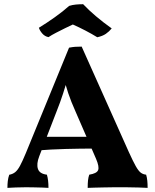

<svg xmlns="http://www.w3.org/2000/svg" viewBox="-20 -908 752 931"><path d="M376 -682 604.4 -171.4Q625.2 -125.6 638.2 -102.5Q651.2 -79.4 662.4 -70.9Q673.6 -62.4 688.6 -61Q692.6 -48 694.2 -32.1Q695.8 -16.2 695.8 3Q679.8 2 652.8 1.2Q625.8 0.4 598.9 0.2Q572 0 556 0Q544 0 523.5 0.2Q503 0.4 480 0.9Q457 1.4 436.9 1.9Q416.8 2.4 405.2 3Q405.2 -18.6 406.8 -33.5Q408.4 -48.4 412.8 -61Q449 -66.8 455.7 -82.9Q462.4 -99 445.8 -137.8L346.4 -366.8Q324.6 -415.2 310.7 -456.6Q296.8 -498 287.4 -540.4H311.6Q299.6 -497 285.9 -454.6Q272.2 -412.2 254.2 -367.2L170.2 -150Q156 -113.2 163.9 -89.2Q171.8 -65.2 207.4 -61Q211.4 -47.8 213.2 -32Q215 -16.2 215 3Q204 2 184.7 1.5Q165.4 1 144.1 0.5Q122.8 0 106.8 0Q81.8 0 56.2 1Q30.6 2 16 3Q16 -14.8 17.8 -30.2Q19.6 -45.6 24.8 -60.6Q41.6 -63.6 53.6 -73.2Q65.6 -82.8 77.2 -104.4Q88.8 -126 104.8 -164.4L314.8 -676.8Q330.8 -680 344.1 -681Q357.4 -682 376 -682ZM423.2 -244.6 439.4 -187.6Q372 -187.6 299 -185.7Q226 -183.8 158 -178.2L173.4 -244.6ZM215.2 -728Q197 -731.4 184.8 -745.7Q172.6 -760 168.6 -773.4Q205.6 -796 245.4 -824.2Q285.2 -852.4 315.2 -879.4Q331 -884.4 348.5 -886Q366 -887.6 383.2 -887.6Q409.6 -859.6 444.4 -830Q479.2 -800.4 521.6 -770.2Q509.4 -755 493.2 -743.9Q477 -732.8 451.6 -727.4Q426 -743.2 394.4 -759.7Q362.8 -776.2 333.2 -789.2Q317.4 -782 295.6 -771.3Q273.8 -760.6 252 -749.3Q230.2 -738 215.2 -728Z"/></svg>

Font: Vollkorn
Style: Regular
Weight: 400
Designer: Friedrich Althausen
Foundry: Friedrich Althausen
Version: Version 4.104